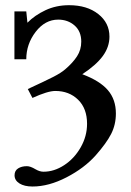

<svg xmlns="http://www.w3.org/2000/svg" viewBox="-20 -487 495 728"><path d="M103.5 220.2Q72.3 220.2 53.7 208.5Q35.2 196.8 35.2 177.7Q35.2 160.2 48.6 151.6Q62 143.1 82 143.1Q95.2 143.1 114.7 154.8Q130.4 164.1 145 164.1Q185.1 164.1 223.1 139.4Q261.2 114.7 285.6 72.3Q310.1 29.8 310.1 -17.6Q310.1 -75.7 276.1 -108.9Q242.2 -142.1 189.5 -142.1Q161.1 -142.1 103 -115.7L85.4 -149.4Q154.3 -181.2 183.1 -196Q211.9 -210.9 227.1 -224.1Q256.3 -249 272.2 -273.7Q288.1 -298.3 288.1 -329.1Q288.1 -368.2 262.7 -390.4Q237.3 -412.6 200.7 -412.6Q150.9 -412.6 115.2 -366.2Q79.6 -319.8 79.6 -262.2H34.7V-443.8H79.6L84 -400.9Q111.8 -429.2 152.3 -448.2Q192.9 -467.3 241.7 -467.3Q310.1 -467.3 352.5 -433.8Q395 -400.4 395 -348.1Q395 -309.1 369.9 -274.7Q344.7 -240.2 292 -205.6Q358.4 -180.7 388.9 -145.3Q419.4 -109.9 419.4 -56.6Q419.4 -14.6 401.6 20.5Q383.8 55.7 342.8 102.1Q299.8 150.4 232.4 185.3Q165 220.2 103.5 220.2Z"/></svg>

Font: Elstob 6pt Medium
Style: Regular
Weight: 500
Designer: Peter S. Baker
Version: Version 1.015